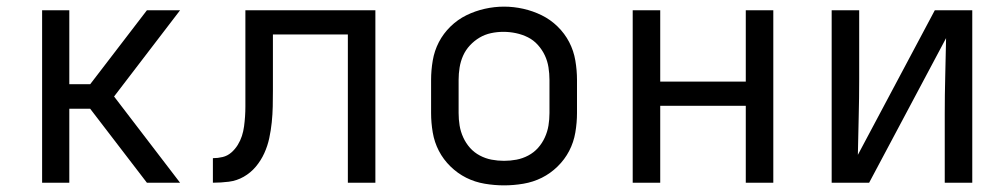

<svg xmlns="http://www.w3.org/2000/svg" viewBox="-20 -551 3040 579"><path d="M107 0V-520H189V-297H252L423 -520H523L324 -260L523 0H423L252 -223H189V0Z M622 0V-74Q637 -74 651.5 -77.5Q666 -81 677.5 -91Q689 -101 697 -114Q705 -127 709.5 -141Q714 -155 716 -170Q718 -185 719 -200Q720 -215 720 -230Q720 -245 720 -260Q720 -265 720 -270.5Q720 -276 720 -281V-520H1112V0H1029V-447H803V-279Q803 -279 803 -278.5Q803 -278 803 -278V-277Q803 -254 802.5 -230Q802 -206 799.5 -182Q797 -158 792 -134.5Q787 -111 777 -89Q767 -67 751.5 -48.5Q736 -30 715 -18Q694 -6 670 -3Q646 0 622 0Z M1500 8Q1471 8 1441.5 3Q1412 -2 1386 -15Q1360 -28 1338.5 -49Q1317 -70 1303.5 -96Q1290 -122 1285 -151.5Q1280 -181 1280 -210V-310Q1280 -339 1285 -368.5Q1290 -398 1303.5 -424Q1317 -450 1338.5 -471Q1360 -492 1386.5 -505Q1413 -518 1442 -524.5Q1471 -531 1500 -531Q1529 -531 1558 -524.5Q1587 -518 1613.5 -505Q1640 -492 1661.5 -471Q1683 -450 1696.5 -424Q1710 -398 1715 -368.5Q1720 -339 1720 -310V-210Q1720 -181 1715 -151.5Q1710 -122 1696.5 -96Q1683 -70 1661.5 -49Q1640 -28 1614 -15Q1588 -2 1558.5 3Q1529 8 1500 8ZM1500 -66Q1519 -66 1537.5 -69.5Q1556 -73 1573 -82Q1590 -91 1602.5 -105Q1615 -119 1623 -136.5Q1631 -154 1634 -172.5Q1637 -191 1637 -210V-310Q1637 -329 1634 -348Q1631 -367 1623 -384Q1615 -401 1602 -415.5Q1589 -430 1572 -438.5Q1555 -447 1536 -451Q1517 -455 1498 -455Q1479 -455 1460.5 -451Q1442 -447 1426 -437.5Q1410 -428 1397 -414Q1384 -400 1376.5 -383Q1369 -366 1366 -347.5Q1363 -329 1363 -310V-210Q1363 -191 1366 -172.5Q1369 -154 1377 -136.5Q1385 -119 1397.5 -105Q1410 -91 1427 -82Q1444 -73 1462.5 -69.5Q1481 -66 1500 -66Z M1888 0V-520H1971V-305H2229V-520H2312V0H2229V-232H1971V0Z M2488 0V-520H2571V-312Q2571 -255 2569.5 -198Q2568 -141 2567 -84L2799 -520H2912V0H2829V-208Q2829 -265 2830.5 -322Q2832 -379 2833 -436L2601 0Z"/></svg>

Font: Bmono
Style: Regular
Weight: 400
Monospace: yes
Designer: Belleve Invis
Foundry: Belleve Invis
Version: Version 11.2.2; ttfautohint (v1.8.2)